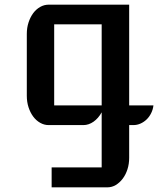

<svg xmlns="http://www.w3.org/2000/svg" viewBox="-20 -531 671 815"><path d="M93.8 -387.2Q93.8 -413.1 101.1 -435.5Q108.4 -458 120.8 -474.9Q133.3 -491.7 150.4 -501.5Q167.5 -511.2 186.5 -511.2H528.3V-83.5H631.3Q629.4 -66.4 621.8 -51Q614.3 -35.6 602.8 -24.4Q591.3 -13.2 576.7 -6.6Q562 0 545.9 0H528.3V139.2Q528.3 165 521 187.7Q513.7 210.4 501 227.3Q488.3 244.1 471.7 254.2Q455.1 264.2 436 264.2H199.2V179.7H411.6V-54.2Q397.5 -28.8 377 -14.4Q356.4 0 334 0H186.5Q167.5 0 150.4 -9.8Q133.3 -19.5 120.8 -36.4Q108.4 -53.2 101.1 -75.7Q93.8 -98.1 93.8 -124ZM411.6 -83.5V-427.7H210V-83.5Z"/></svg>

Font: Atomic Age
Style: Regular
Weight: 400
Version: Version 1.007; ttfautohint (v1.4.1) -l 6 -r 46 -G 0 -x 0 -H 